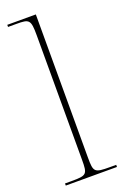

<svg xmlns="http://www.w3.org/2000/svg" viewBox="-148 -806 552 853"><g transform="rotate(-20 128.0 -380.0)"><path d="M7 0H249V-10H220C146 -10 142 -14 142 -84V-760H7V-750H47C107 -750 114 -746 114 -672V-84C114 -14 110 -10 37 -10H7Z"/></g></svg>

Font: Noto Serif Display Thin
Style: Regular
Weight: 100
Designer: Monotype Design Team
Foundry: Monotype Imaging Inc.
Version: Version 2.009